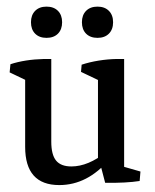

<svg xmlns="http://www.w3.org/2000/svg" viewBox="-20 -545 463 574"><path d="M157.2 8.3Q55.2 8.3 55.2 -106V-327.1L133.3 -321.8V-121.6Q133.3 -82.5 147.7 -64.9Q162.1 -47.4 193.4 -47.4Q243.7 -47.4 297.9 -90.8L307.1 -68.8Q241.7 8.3 157.2 8.3ZM55.2 -270V-320.3L66.9 -300.8L8.8 -328.6L11.2 -353Q54.2 -367.2 111.8 -368.7H133.3V-288.6ZM351.1 -28.8 272.9 -48.3V-326.2L351.1 -321.3ZM272.9 -270V-320.3L284.7 -300.3L222.2 -330.1L224.1 -351.6Q247.6 -359.4 274.9 -363.8Q302.2 -368.2 329.6 -368.7H351.1V-289.6ZM294.4 1.5 277.8 -62 351.1 -83V-29.8L340.3 -49.3L399.9 -32.2L397.5 -3.9Q357.4 2.4 294.4 1.5ZM119.1 -431.8Q97.6 -431.8 85.1 -444.3Q72.6 -456.9 72.6 -478.5Q72.6 -500 85.1 -512.6Q97.6 -525.2 119.1 -525.2Q140.7 -525.2 153.2 -512.6Q165.7 -500 165.7 -478.5Q165.7 -456.9 153.2 -444.3Q140.7 -431.8 119.1 -431.8ZM271.5 -431.8Q250 -431.8 237.4 -444.3Q224.9 -456.9 224.9 -478.5Q224.9 -500 237.4 -512.6Q250 -525.2 271.5 -525.2Q293 -525.2 305.5 -512.6Q318.1 -500 318.1 -478.5Q318.1 -456.9 305.5 -444.3Q293 -431.8 271.5 -431.8Z"/></svg>

Font: Markazi Text
Style: Regular
Weight: 400
Designer: Borna Izadpanah (Arabic designer), Fiona Ross (Arabic design director) and Florian Runge (Latin designer)
Foundry: Borna Izadpanah and Florian Runge
Version: Version 1.000